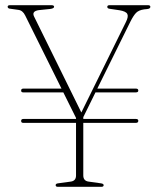

<svg xmlns="http://www.w3.org/2000/svg" viewBox="-20 -720 611 740"><path d="M61.5 -254Q61.5 -261.5 70 -261.5H273V-265.5L224 -364H69Q61.5 -364 61.5 -371Q61.5 -378.5 70 -378.5H217L77 -660.5Q67.5 -680 50.5 -682L22 -686Q14 -686.5 11.8 -688.8Q9.5 -691 9.5 -694Q9.5 -700 18.5 -700H178Q188.5 -700 188.5 -694Q188.5 -687.5 173.5 -685.5L130 -681Q101 -677 111.5 -656L293.5 -286.5L465.5 -635.5Q476 -656.5 470.5 -666.5Q465 -676.5 440.5 -680.5L403.5 -686Q393.5 -687 393.5 -693.5Q393.5 -700 402 -700H550.5Q559.5 -700 559.5 -693.5Q559.5 -691 557.2 -688.5Q555 -686 546.5 -685L536 -684Q514.5 -681 504.2 -670.2Q494 -659.5 482.5 -636.5L355 -378.5H504Q513 -378.5 513 -371Q513 -364 504 -364H348L301 -268.5V-261.5H504Q513 -261.5 513 -254.5Q513 -246.5 504 -246.5H301V-44Q301 -22.5 322 -20L368.5 -13.5Q379.5 -12 379.5 -6.5Q379.5 0 370.5 0H203Q194.5 0 194.5 -6.5Q194.5 -12.5 204.5 -13.5L252 -20Q273 -22.5 273 -43.5V-246.5H69Q61.5 -246.5 61.5 -254Z"/></svg>

Font: Fraunces 144pt S050 Thin
Style: Regular
Weight: 100
Version: Version 1.000; ttfautohint (v1.8.3)